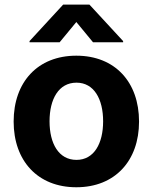

<svg xmlns="http://www.w3.org/2000/svg" viewBox="-20 -791 654 822"><path d="M306.8 10.7C472.3 10.7 575.3 -102.6 575.3 -270.6C575.3 -439.6 472.3 -552.6 306.8 -552.6C141.3 -552.6 38.4 -439.6 38.4 -270.6C38.4 -102.6 141.3 10.7 306.8 10.7ZM307.5 -106.5C231.2 -106.5 192.1 -176.5 192.1 -271.7C192.1 -366.8 231.2 -437.1 307.5 -437.1C382.5 -437.1 421.5 -366.8 421.5 -271.7C421.5 -176.5 382.5 -106.5 307.5 -106.5ZM235.4 -610.1 306.8 -696.7 378.2 -610.1H507.1V-615.1L362.9 -771.3H250.4L106.5 -615.1V-610.1Z"/></svg>

Font: Karasuma Gothic
Style: Bold
Weight: 700
Designer: Rasmus Andersson / Ryoko Nishizuka
Foundry: Genbu
Version: Version 1.00